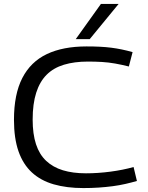

<svg xmlns="http://www.w3.org/2000/svg" viewBox="-20 -946 752 976"><path d="M51 -337Q51 -467 93.5 -549.5Q136 -632 218 -671Q300 -710 420 -710Q457 -710 487.5 -708.5Q518 -707 545.5 -703.5Q573 -700 599.5 -694.5Q626 -689 654 -681L635 -608Q599 -617 565.5 -623Q532 -629 498 -631Q464 -633 427 -633Q358 -633 305 -617Q252 -601 217 -566Q182 -531 164 -474.5Q146 -418 146 -338Q146 -265 163 -213Q180 -161 214.5 -128.5Q249 -96 299.5 -80.5Q350 -65 417 -65Q478 -65 542 -73.5Q606 -82 659 -97L676 -26Q648 -18 617.5 -11Q587 -4 553 0.5Q519 5 482 7.5Q445 10 404 10Q319 10 253 -9Q187 -28 142 -69.5Q97 -111 74 -177Q51 -243 51 -337ZM365 -747 493 -926H583L436 -747Z"/></svg>

Font: Georama SemiExpanded
Style: Regular
Weight: 400
Width: 6
Designer: Jean-Baptiste Levee
Foundry: Production Type
Version: Version 1.001